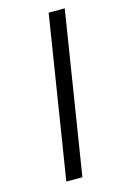

<svg xmlns="http://www.w3.org/2000/svg" viewBox="-111 -756 517 807"><g transform="rotate(-15 148.0 -352.5)"><path d="M74 0 186 -705H256L144 0Z"/></g></svg>

Font: Nunito Sans 7pt Light
Style: Italic
Weight: 300
Italic angle: -9°
Designer: Vernon Adams
Foundry: Vernon Adams
Version: Version 3.101;gftools[0.9.27]